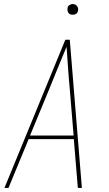

<svg xmlns="http://www.w3.org/2000/svg" viewBox="-20 -932 540 952"><path d="M2 0 304 -735H326L386 0H366L346 -242H122L22 0ZM345 -260 326 -490Q321 -542 317.5 -594.5Q314 -647 310 -700Q288 -647 266.5 -594.5Q245 -542 224 -490L129 -260ZM340 -859Q334 -859 328.5 -861Q323 -863 319.5 -868Q316 -873 315 -879Q314 -885 315 -891Q315 -896 317.5 -900Q320 -904 324 -906.5Q328 -909 332 -910.5Q336 -912 341 -912Q347 -912 352.5 -909.5Q358 -907 362 -902Q366 -897 367 -891Q368 -885 367 -879Q366 -874 363.5 -870Q361 -866 357.5 -863.5Q354 -861 349.5 -860Q345 -859 340 -859Z"/></svg>

Font: Iosevka SS18 Thin
Style: Italic
Weight: 100
Italic angle: -9°
Monospace: yes
Designer: Belleve Invis
Foundry: Belleve Invis
Version: Version 25.1.1; ttfautohint (v1.8.4)